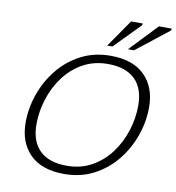

<svg xmlns="http://www.w3.org/2000/svg" viewBox="-99 -1023 1026 1121"><g transform="rotate(10 414.0 -462.5)"><path d="M777.5 -459.5Q777.5 -373.5 748 -290Q718.5 -206.5 663.5 -138.8Q608.5 -71 530.5 -30.5Q452.5 10 355.5 10Q222.5 10 152.8 -59.8Q83 -129.5 83 -247.5Q83 -333.5 112.5 -417Q142 -500.5 197 -568.2Q252 -636 330 -676.5Q408 -717 505 -717Q638 -717 707.8 -647.2Q777.5 -577.5 777.5 -459.5ZM147 -249Q147 -146.5 202.2 -93.2Q257.5 -40 362 -40Q446 -40 511.2 -76.8Q576.5 -113.5 621.5 -174.2Q666.5 -235 690 -309.2Q713.5 -383.5 713.5 -458Q713.5 -560.5 658.2 -613.8Q603 -667 498 -667Q414.5 -667 349.2 -630.2Q284 -593.5 239 -532.8Q194 -472 170.5 -397.8Q147 -323.5 147 -249ZM597 -772 752 -935H828.5L825 -923L633 -772ZM474 -772 587 -935H657L653.5 -923.5L505 -772Z"/></g></svg>

Font: Newsreader 6pt Light
Style: Italic
Weight: 300
Italic angle: -17°
Designer: Hugues Gentile
Foundry: Production Type
Version: Version 1.003; ttfautohint (v1.8.3)